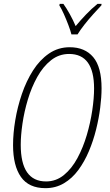

<svg xmlns="http://www.w3.org/2000/svg" viewBox="-20 -970 573 1000"><path d="M217 10Q130 10 89 -48.5Q48 -107 48 -214Q48 -275 59.5 -344Q71 -413 94 -480.5Q117 -548 152 -603Q187 -658 235 -691Q283 -724 343 -724Q422 -724 465.5 -672.5Q509 -621 509 -510Q509 -465 502 -409.5Q495 -354 480.5 -295.5Q466 -237 443 -182.5Q420 -128 388 -84.5Q356 -41 313 -15.5Q270 10 217 10ZM220 -25Q272 -25 313 -58.5Q354 -92 383.5 -147Q413 -202 432 -266.5Q451 -331 460.5 -395Q470 -459 470 -509Q470 -689 340 -689Q287 -689 245.5 -656Q204 -623 174 -569Q144 -515 125 -451.5Q106 -388 97 -326Q88 -264 88 -216Q88 -25 220 -25ZM352 -791Q347 -811 336 -840Q325 -869 312.5 -897Q300 -925 289 -942L291 -950H310Q326 -928 343.5 -896.5Q361 -865 374 -834Q398 -863 427.5 -894Q457 -925 488 -950H509L508 -942Q490 -923 466 -896.5Q442 -870 420 -842Q398 -814 384 -791Z"/></svg>

Font: Noto Sans Condensed ExtraLight
Style: Italic
Weight: 200
Width: 3
Italic angle: -12°
Designer: Monotype Design Team
Foundry: Monotype Imaging Inc.
Version: Version 2.013; ttfautohint (v1.8.4.7-5d5b)